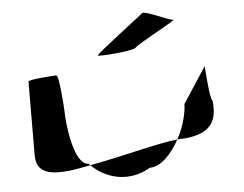

<svg xmlns="http://www.w3.org/2000/svg" viewBox="-47 -814 916 721"><g transform="rotate(-5 411.5 -454.0)"><path d="M65 -260C65 -175 150 -180 270 -205C269 -207 265 -209 264 -211C209 -211 191 -366 191 -416C191 -424 183 -552 172 -552C162 -552 66 -546 66 -538C66 -538 65 -340 65 -260ZM270 -205C322 -153 408 -127 492 -176C535 -176 575 -221 604 -273C527 -265 392 -227 270 -205ZM334 -613C334 -608 470 -618 478 -630C486 -642 640 -722 628 -722C609 -722 520 -768 512 -756C502 -746 335 -621 334 -613ZM604 -273C612 -274 621 -274 628 -274C724 -282 759 -322 748 -408C738 -408 730 -546 730 -538L642 -403C642 -376 631 -322 604 -273Z"/></g></svg>

Font: Ampere
Style: SCSuExt
Weight: 400
Version: Version 1